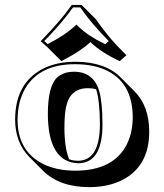

<svg xmlns="http://www.w3.org/2000/svg" viewBox="-20 -688 662 774"><path d="M489.7 -465.3 462.4 -441.4Q387.7 -477.1 348.6 -514.6Q346.2 -517.1 344.7 -518.6Q305.2 -481.9 237.3 -446.8Q229.5 -442.4 227.5 -441.4L170.9 -498L144 -522Q224.1 -605 257.3 -651.9Q260.7 -656.7 269 -668H309.1L365.7 -611.3Q412.1 -545.4 454.1 -501.5Q469.7 -485.4 489.7 -465.3ZM41 -205.1Q41 -352.1 151.9 -410.2Q209 -439.5 285.2 -439Q403.3 -438.5 465.8 -376.5L522.5 -319.8Q581.5 -259.8 581.5 -157.2Q581.5 -20 476.1 36.1Q418.5 66.4 339.4 66.4Q219.7 65.9 154.3 1L98.1 -55.2Q41.5 -113.3 41 -205.1ZM334.5 -332.5Q260.7 -332.5 245.6 -253.4Q239.7 -223.1 239.7 -171.4Q240.2 -89.8 258.8 -45.9Q275.9 -39.6 296.9 -40Q382.3 -42.5 382.8 -187Q382.3 -284.7 367.2 -328.6Q352.1 -332.5 334.5 -332.5ZM277.8 -398.9Q356 -398.9 379.4 -322.8Q393.1 -276.4 393.1 -187Q393.1 -41 308.6 -30.8Q302.2 -30.3 296.9 -29.8Q173.8 -33.2 172.9 -228Q172.9 -339.8 210 -375.5Q235.4 -398.4 277.8 -398.9ZM50.8 -205.1Q50.8 -80.1 152.3 -27.8Q207.5 0 283.2 0Q436.5 0 490.7 -105Q514.6 -152.3 515.1 -213.9Q515.1 -357.9 402.8 -407.2Q353 -428.7 285.2 -429.2Q140.1 -430.2 81.5 -331.1Q51.3 -278.3 50.8 -205.1ZM418.5 -522.5Q353.5 -587.9 312.5 -645.5Q308.6 -650.9 303.7 -658.2H274.4Q235.8 -604 178.2 -543Q168.5 -532.7 158.2 -522.5L172.4 -510.3Q241.2 -545.9 277.8 -579.6Q279.8 -581.5 281.2 -582.5L288.1 -588.9L294.9 -582Q334 -543.9 400.4 -511.7Q402.8 -510.7 404.3 -509.8Z"/></svg>

Font: Linux Biolinum Shadow O
Style: Bold
Weight: 700
Designer: Philipp H. Poll
Foundry: Philipp H. Poll
Version: Version 0.9.2